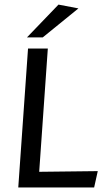

<svg xmlns="http://www.w3.org/2000/svg" viewBox="-20 -826 490 846"><path d="M60.5 0 103.5 -612H190.7L152.7 -69L410.8 -72L394.8 0ZM98.7 -661.1 237.7 -805.7 325.6 -789 168.2 -661.1Z"/></svg>

Font: Ancizar Sans Thin
Style: Italic
Weight: 100
Italic angle: -4°
Designer: Cesar Puertas, Viviana Monsalve, Julian Moncada, Julian Prieto, Jose Castro, Mariel Hernandez, Felipe Aragon, Sara Alarc
Version: Version 8.100